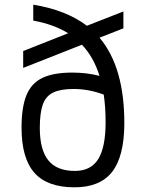

<svg xmlns="http://www.w3.org/2000/svg" viewBox="-20 -790 640 820"><path d="M298 10Q182 10 127 -52Q72 -114 72 -245Q72 -332 93 -383.5Q114 -435 161.5 -457.5Q209 -480 288 -480Q351 -480 405 -466Q380 -546 330 -599L79 -500V-572L271 -648Q210 -686 122 -702V-770Q263 -747 351 -680L507 -741V-669L405 -629Q512 -503 511 -260Q510 -121 458.5 -55.5Q407 10 298 10ZM423 -386Q359 -410 294 -410Q239 -410 207.5 -395Q176 -380 163 -344Q150 -308 150 -244Q150 -150 186.5 -105Q223 -60 300 -60Q368 -60 399.5 -110.5Q431 -161 431 -268Q431 -332 423 -386Z"/></svg>

Font: M PLUS Code Latin 60
Style: Regular
Weight: 400
Width: 7
Monospace: yes
Designer: Coji Morishita
Foundry: UNDERFOREST DESIGN
Version: Version 1.005; ttfautohint (v1.8.3)